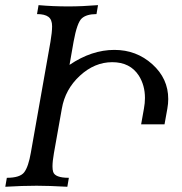

<svg xmlns="http://www.w3.org/2000/svg" viewBox="-30 -713 696 733"><path d="M227.1 0Q156.7 -3.9 109.9 -3.9Q55.2 -3.9 -9.8 0L-3.9 -34.2Q46.4 -34.2 62.5 -55.4Q78.6 -76.7 87.9 -130.9L162.6 -553.2Q168.9 -590.3 168.9 -612.8Q168.9 -638.2 154.8 -648.7Q140.6 -659.2 111.3 -659.2L117.2 -693.4Q171.4 -688.5 231 -688.5Q283.2 -688.5 344.2 -693.4L338.4 -659.2Q300.3 -659.2 282.2 -642.8Q264.2 -626.5 251 -554.2L235.4 -465.3Q319.8 -522.5 406.7 -522.5Q490.7 -522.5 551.5 -467.8Q612.3 -413.1 612.3 -335Q612.3 -317.4 608.9 -298.3L598.1 -238.3H508.8L519.5 -298.3Q523.4 -319.3 523.4 -338.9Q523.4 -387.2 500 -424.3Q466.8 -475.6 398.4 -475.6Q331.1 -475.6 274.9 -423.8Q218.8 -372.1 206.1 -298.3L175.8 -127.9Q170.4 -97.2 170.4 -77.6Q170.4 -64.9 172.9 -57.1Q179.7 -34.2 232.9 -34.2Z"/></svg>

Font: Kelvinch
Style: Italic
Weight: 400
Italic angle: -10°
Designer: Paul James Miller
Foundry: High-Logic / Made with FontCreator
Version: Version 3.40;July 22, 2017;FontCreator 11.0.0.2388 64-bit